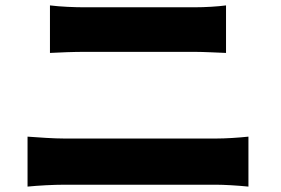

<svg xmlns="http://www.w3.org/2000/svg" viewBox="-20 -715 1040 711"><path d="M165 -695V-519C201 -521 254 -523 294 -523C353 -523 644 -523 699 -523C735 -523 787 -520 817 -519V-695C788 -691 741 -688 699 -688C642 -688 390 -688 293 -688C258 -688 204 -690 165 -695ZM82 -209V-24C122 -28 178 -31 219 -31C286 -31 714 -31 779 -31C810 -31 861 -28 900 -24V-209C863 -205 815 -202 779 -202C714 -202 286 -202 219 -202C178 -202 124 -206 82 -209Z"/></svg>

Font: Noto Sans TC Black
Style: Regular
Weight: 900
Designer: Ryoko NISHIZUKA 西塚涼子 (kana, bopomofo & ideographs); Paul D. Hunt (Latin, Greek & Cyrillic); Sandoll Communications 산돌커뮤니
Foundry: Adobe
Version: Version 2.004;hotconv 1.0.118;makeotfexe 2.5.65603